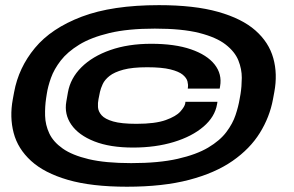

<svg xmlns="http://www.w3.org/2000/svg" viewBox="-20 -696 1116 728"><path d="M461.5 12Q327 12 237.5 -14Q148 -40 97.8 -86Q47.5 -132 31.8 -192Q16 -252 28.5 -319.5L33.5 -346.5Q50.5 -439.5 112.5 -514.2Q174.5 -589 290 -632.8Q405.5 -676.5 582.5 -676.5Q717 -676.5 807.2 -651Q897.5 -625.5 948.5 -580.5Q999.5 -535.5 1016.2 -475.5Q1033 -415.5 1020 -346.5L1015 -319.5Q1002.5 -252 965.2 -192Q928 -132 862 -86Q796 -40 697 -14Q598 12 461.5 12ZM477.5 -77.5Q582.5 -77.5 653.8 -93.8Q725 -110 769.5 -136.5Q814 -163 838.2 -195.2Q862.5 -227.5 873.2 -260Q884 -292.5 888.5 -320L892 -339.5Q896.5 -367.5 896.8 -400.8Q897 -434 883.8 -467Q870.5 -500 835.5 -527.2Q800.5 -554.5 735.8 -571Q671 -587.5 567 -587.5Q465 -587.5 395 -570.8Q325 -554 280.2 -526.5Q235.5 -499 210.2 -466.2Q185 -433.5 173.2 -400.5Q161.5 -367.5 157.5 -340.5L155 -324.5Q150 -291.5 151 -256.8Q152 -222 167 -190Q182 -158 217.8 -132.8Q253.5 -107.5 316.5 -92.5Q379.5 -77.5 477.5 -77.5ZM484.5 -136.5Q397 -136.5 337.5 -160Q278 -183.5 250.5 -223.2Q223 -263 231.5 -311L237.5 -345.5Q247 -399.5 288.8 -441Q330.5 -482.5 398.2 -506.2Q466 -530 553.5 -530Q643 -530 704 -509Q765 -488 793.8 -451.5Q822.5 -415 814.5 -369L813 -360H692L692.5 -364.5Q694 -374.5 690.8 -387.5Q687.5 -400.5 672.8 -412.8Q658 -425 625.8 -433Q593.5 -441 538 -441Q482 -441 447.8 -431.8Q413.5 -422.5 395.2 -408Q377 -393.5 369.5 -377.2Q362 -361 359 -347.5L353.5 -320Q350.5 -306 351.5 -289.8Q352.5 -273.5 365.2 -259Q378 -244.5 409 -235.5Q440 -226.5 497.5 -226.5Q569 -226.5 608.5 -240.8Q648 -255 664.2 -273.5Q680.5 -292 682.5 -304.5L683 -310H804.5L803 -301Q795 -253 751.5 -215.8Q708 -178.5 638.8 -157.5Q569.5 -136.5 484.5 -136.5Z"/></svg>

Font: Anybody UltraExpanded Regular
Style: Bold Italic
Weight: 700
Width: 9
Italic angle: -10°
Designer: Tyler Finck
Foundry: Etcetera Type Company
Version: Version 1.010; ttfautohint (v1.8.3) -l 8 -r 50 -G 200 -x 14 